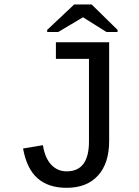

<svg xmlns="http://www.w3.org/2000/svg" viewBox="-20 -853 640 882"><path d="M481.4 -205.1Q481.4 -103 430.2 -46.6Q378.9 9.8 286.1 9.8Q202.6 9.8 152.8 -33.7Q103 -77.1 85.9 -170.9L177.2 -186Q186 -128.4 214.6 -97.2Q243.2 -65.9 286.6 -65.9Q388.7 -65.9 388.7 -203.1V-582.5H236.8V-658.7H481.4ZM520 -715.8V-706.1H468.8L361.8 -773.4H360.8L247.6 -706.1H196.8V-715.8L320.8 -832.5H400.9Z"/></svg>

Font: Cousine
Style: Regular
Weight: 400
Monospace: yes
Designer: Steve Matteson
Foundry: Monotype Imaging Inc.
Version: Version 1.21